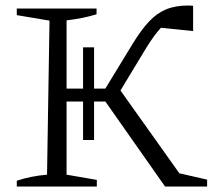

<svg xmlns="http://www.w3.org/2000/svg" viewBox="-20 -678 777 698"><path d="M41 0V-21Q92 -38 151 -43L160 -603L41 -623V-647H331V-626Q282 -611 222 -604V-356H282V-506H322V-356H363L463 -520Q493 -569 521.5 -599.5Q550 -630 584 -644Q618 -658 665 -658Q673 -658 682 -657V-565L565 -577Q539 -549 508 -498L418 -349L632 -48L733 -25V0H580L363 -309H322V-169H282V-309H222V-43L332 -24V0Z"/></svg>

Font: Piazzolla Light
Style: Regular
Weight: 300
Designer: Juan Pablo del Peral
Foundry: Huerta Tipografica
Version: Version 1.330